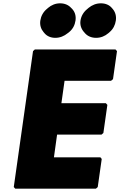

<svg xmlns="http://www.w3.org/2000/svg" viewBox="-20 -1130 725 1157"><path d="M676 -832H190L179 -822L63 -3L72 7H558L569 -3L593 -172L585 -182H305L324 -319H592L603 -329L627 -498L618 -508H350L369 -643H649L661 -653L685 -822ZM513 -1082 505 -1075C483 -1057 469 -1033 465 -1006C461 -979 470 -955 486 -937L492 -930C508 -912 531 -902 559 -902C587 -902 612 -912 633 -930L641 -937C662 -955 674 -979 678 -1006C682 -1033 675 -1057 660 -1075L654 -1082C639 -1100 616 -1110 588 -1110C560 -1110 535 -1100 513 -1082ZM269 -1082 261 -1075C240 -1057 227 -1033 223 -1006C219 -979 227 -955 242 -937L248 -930C263 -912 286 -902 313 -902C341 -902 366 -912 388 -930L397 -937C419 -955 431 -979 435 -1006C439 -1033 432 -1057 416 -1075L409 -1082C393 -1100 370 -1110 342 -1110C315 -1110 290 -1100 269 -1082Z"/></svg>

Font: Hussar Woodtype
Style: UltraObl
Weight: 900
Foundry: Cannot Into Space Fonts
Version: Version 1.07